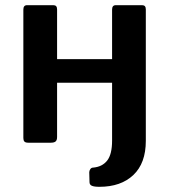

<svg xmlns="http://www.w3.org/2000/svg" viewBox="-20 -550 651 740"><path d="M542 -138V-7Q542 79 494 124.5Q446 170 363 170Q343 170 334 166Q325 162 325 152L324 114Q324 108 328 102Q332 96 339 96Q374 93 393 69Q412 45 412 -8V-138ZM200 -514V-22Q200 -10 194.5 -5Q189 0 176 0H89Q78 0 74 -4.5Q70 -9 70 -18V-513Q70 -530 84 -530H186Q200 -530 200 -514ZM542 -514V-22Q542 -10 536.5 -5Q531 0 518 0H431Q420 0 416 -4.5Q412 -9 412 -18V-513Q412 -530 426 -530H528Q542 -530 542 -514ZM110 -231Q94 -231 94 -246V-309Q94 -322 109 -322H476Q491 -322 491 -309V-246Q491 -231 474 -231Z"/></svg>

Font: Libre Franklin SemiBold
Style: Regular
Weight: 600
Designer: Pablo Impallari, Rodrigo Fuenzalida, Nhung Nguyen
Foundry: Impallari Type
Version: Version 3.000